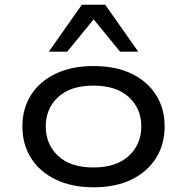

<svg xmlns="http://www.w3.org/2000/svg" viewBox="-20 -785 793 814"><path d="M377 9Q284 9 216 -24Q148 -57 111.5 -115Q75 -173 75 -249Q75 -325 111.5 -382.5Q148 -440 216 -472.5Q284 -505 376 -505Q471 -505 538 -472.5Q605 -440 641.5 -382.5Q678 -325 678 -249Q678 -173 641.5 -115Q605 -57 538 -24Q471 9 377 9ZM376 -75Q473 -75 526 -124Q579 -173 579 -249Q579 -325 526 -373.5Q473 -422 376 -422Q279 -422 226.5 -373.5Q174 -325 174 -249Q174 -173 226.5 -124Q279 -75 376 -75ZM187 -566 327 -765H426L566 -566H489L377 -703L265 -566Z"/></svg>

Font: Nunito Sans 7pt Expanded
Style: Regular
Weight: 400
Width: 7
Designer: Vernon Adams
Foundry: Vernon Adams
Version: Version 3.101;gftools[0.9.27]